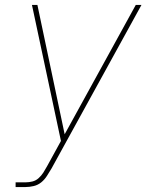

<svg xmlns="http://www.w3.org/2000/svg" viewBox="-20 -540 640 775"><path d="M43 215V196H83Q97 196 111 192.5Q125 189 136 179Q147 169 155 156.5Q163 144 170 131L226 29L109 -520H131L241 2L528 -520H551L188 140Q179 155 169.5 170Q160 185 146.5 196Q133 207 116 211Q99 215 83 215Z"/></svg>

Font: Iosevka SS04 Thin Extended
Style: Italic
Weight: 100
Width: 7
Italic angle: -9°
Monospace: yes
Designer: Belleve Invis
Foundry: Belleve Invis
Version: Version 19.0.0; ttfautohint (v1.8.4)